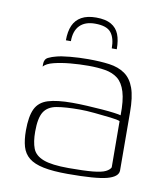

<svg xmlns="http://www.w3.org/2000/svg" viewBox="-69 -614 596 680"><g transform="rotate(10 229.5 -273.5)"><path d="M223 -555Q257 -555 277 -543.5Q297 -532 305.5 -510.5Q314 -489 314 -457H296Q296 -494 280.5 -513.5Q265 -533 223 -533Q187 -533 168 -513.5Q149 -494 149 -457H131Q131 -489 140.5 -510.5Q150 -532 170.5 -543.5Q191 -555 223 -555ZM219 8Q166 8 132 1Q98 -6 79.5 -21Q61 -36 54 -60Q47 -84 47 -118Q47 -169 60 -196Q73 -223 105 -233Q137 -243 192 -243Q217 -243 245 -241.5Q273 -240 299 -238Q325 -236 343.5 -233.5Q362 -231 368 -229Q369 -282 359.5 -313Q350 -344 331.5 -358.5Q313 -373 286 -377.5Q259 -382 226 -382Q193 -382 160.5 -379Q128 -376 102 -369.5Q76 -363 66 -351V-360Q66 -378 79.5 -384.5Q93 -391 106 -394Q123 -399 155.5 -402Q188 -405 221 -405Q264 -405 297 -400.5Q330 -396 353 -380Q376 -364 387.5 -332Q399 -300 399 -245L400 -35Q399 -13 359.5 -2.5Q320 8 219 8ZM219 -13Q274 -13 305.5 -16Q337 -19 351 -26Q365 -33 369 -42L368 -208Q360 -212 333.5 -215Q307 -218 276.5 -221Q246 -224 223 -224Q171 -224 139.5 -218.5Q108 -213 94 -191Q80 -169 80 -120Q80 -83 89 -59.5Q98 -36 128 -24.5Q158 -13 219 -13Z"/></g></svg>

Font: Genos Thin ExtraLight
Style: Regular
Weight: 250
Version: Version 1.010